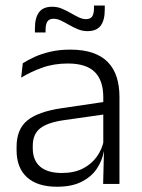

<svg xmlns="http://www.w3.org/2000/svg" viewBox="-20 -682 526 712"><path d="M362.5 0 365.5 -121.5 363 -131V-288.5V-321Q363 -384 331.2 -415.2Q299.5 -446.5 231.5 -446.5Q178.5 -446.5 135 -430.5Q91.5 -414.5 58.5 -394L64.5 -447.5Q82.5 -459 108 -470.8Q133.5 -482.5 166.8 -490.2Q200 -498 240 -498Q289 -498 323.8 -486Q358.5 -474 380.5 -451Q402.5 -428 412.8 -395.5Q423 -363 423 -322.5V0ZM191.5 10.5Q119 10.5 80.2 -24.5Q41.5 -59.5 41.5 -125V-138Q41.5 -202.5 81.2 -235.2Q121 -268 210 -281L373 -305L376 -259L217.5 -236.5Q155.5 -227.5 128.5 -205.8Q101.5 -184 101.5 -141.5V-132.5Q101.5 -87.5 129 -64Q156.5 -40.5 209.5 -40.5Q255 -40.5 287.2 -57Q319.5 -73.5 339.2 -101.2Q359 -129 365.5 -163.5L377.5 -120.5H365Q359 -86 338.8 -56Q318.5 -26 282.2 -7.8Q246 10.5 191.5 10.5ZM304 -566.5Q286 -566.5 269 -573.5Q252 -580.5 236.5 -589.5Q221 -598.5 206.5 -605.5Q192 -612.5 178.5 -612.5Q163 -612.5 156 -602.5Q149 -592.5 149 -571.5V-561.5H109.5V-577.5Q109.5 -615.5 124.5 -636.2Q139.5 -657 174 -657Q192.5 -657 209.2 -650Q226 -643 241.5 -634Q257 -625 271.5 -618Q286 -611 299 -611Q315 -611 321.8 -621Q328.5 -631 328.5 -651.5V-661.5H368.5V-645.5Q368.5 -607.5 353.5 -587Q338.5 -566.5 304 -566.5Z"/></svg>

Font: Anek Latin Light
Style: Regular
Weight: 300
Designer: Yesha Goshar
Foundry: Ek Type
Version: Version 1.003